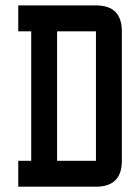

<svg xmlns="http://www.w3.org/2000/svg" viewBox="-20 -704 528 724"><path d="M48.8 0V-97.7H97.7V-585.9H48.8V-683.6H341.8Q439.5 -683.6 439.5 -585.9V-97.7Q439.5 0 341.8 0ZM341.8 -97.7V-585.9H195.3V-97.7Z"/></svg>

Font: BabelStone Runic Berhtwald
Style: Regular
Weight: 400
Designer: Andrew West
Foundry: BabelStone
Version: Version 7.004;November 9, 2023